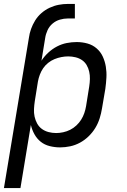

<svg xmlns="http://www.w3.org/2000/svg" viewBox="-24 -742 644 977"><path d="M-4 215 123 -549Q126 -572 134 -594.5Q142 -617 155 -638Q168 -659 187 -675.5Q206 -692 228.5 -702.5Q251 -713 274.5 -717.5Q298 -722 321 -722H357V-648H321Q301 -648 280.5 -642Q260 -636 243.5 -622Q227 -608 218 -588.5Q209 -569 206 -549L187 -433Q201 -455 221.5 -474Q242 -493 266 -505.5Q290 -518 315.5 -523Q341 -528 366 -528Q395 -528 421.5 -520.5Q448 -513 468 -495.5Q488 -478 499 -454Q510 -430 514.5 -403Q519 -376 517.5 -347.5Q516 -319 512 -290L495 -190Q491 -165 483 -139.5Q475 -114 461 -91Q447 -68 427 -48.5Q407 -29 383 -16Q359 -3 333 2.5Q307 8 282 8Q255 8 229 1.5Q203 -5 183.5 -20.5Q164 -36 151.5 -58.5Q139 -81 133 -106L80 215ZM262 -65Q279 -65 297.5 -69Q316 -73 333 -81.5Q350 -90 364.5 -103.5Q379 -117 389 -133Q399 -149 405 -166.5Q411 -184 414 -202L430 -302Q433 -321 433.5 -340Q434 -359 430 -377Q426 -395 417 -410.5Q408 -426 393.5 -436Q379 -446 360.5 -450.5Q342 -455 323 -455Q306 -455 288 -451.5Q270 -448 253 -441Q236 -434 221 -422Q206 -410 195.5 -394.5Q185 -379 178.5 -361.5Q172 -344 169 -327L153 -227Q150 -207 149 -187Q148 -167 152 -148.5Q156 -130 165 -113.5Q174 -97 189 -86Q204 -75 223 -70Q242 -65 262 -65Z"/></svg>

Font: Iosevka SS04 Extended
Style: Italic
Weight: 400
Width: 7
Italic angle: -9°
Monospace: yes
Designer: Belleve Invis
Foundry: Belleve Invis
Version: Version 19.0.0; ttfautohint (v1.8.4)